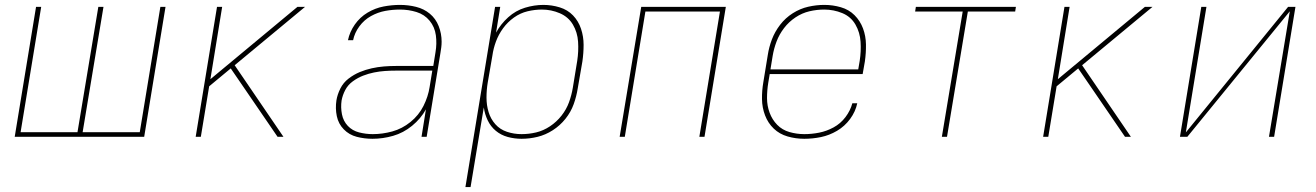

<svg xmlns="http://www.w3.org/2000/svg" viewBox="-20 -558 5368 783"><path d="M40 0H568L655 -530H634L550 -19H317L402 -530H381L296 -19H64L148 -530H127Z M778 0H799L833 -206L921 -279L982 -190L1112 0H1136L937 -292L1224 -530H1193L838 -235L886 -530H865Z M1499 8Q1541 8 1583 -4Q1625 -16 1660.5 -45Q1696 -74 1717 -112L1699 0H1720L1776 -341Q1778 -353 1779.5 -364.5Q1781 -376 1781 -388Q1781 -421 1769 -451.5Q1757 -482 1733 -502Q1709 -522 1677 -530Q1645 -538 1611 -538Q1578 -538 1544 -531.5Q1510 -525 1479 -506.5Q1448 -488 1427 -458Q1406 -428 1399 -394H1420Q1426 -424 1445.5 -450.5Q1465 -477 1493 -492.5Q1521 -508 1551 -513.5Q1581 -519 1611 -519Q1646 -519 1678.5 -509Q1711 -499 1732 -473.5Q1753 -448 1757.5 -414Q1762 -380 1756 -345L1747 -289H1595Q1570 -289 1545.5 -287Q1521 -285 1496 -279.5Q1471 -274 1447 -264Q1423 -254 1401.5 -237.5Q1380 -221 1368 -197Q1356 -173 1352 -149Q1347 -116 1353.5 -84.5Q1360 -53 1382 -30.5Q1404 -8 1435 0Q1466 8 1499 8ZM1500 -11Q1472 -11 1444.5 -18Q1417 -25 1398.5 -44.5Q1380 -64 1374.5 -92Q1369 -120 1373 -148Q1377 -170 1388 -191Q1399 -212 1419 -226.5Q1439 -241 1461 -249.5Q1483 -258 1505.5 -262.5Q1528 -267 1550 -268.5Q1572 -270 1595 -270H1743L1732 -203Q1726 -164 1707 -126Q1688 -88 1654 -60.5Q1620 -33 1580 -22Q1540 -11 1500 -11Z M1878 205H1899L1953 -120Q1957 -92 1969 -67Q1981 -42 2002 -24.5Q2023 -7 2050.5 0.5Q2078 8 2107 8Q2140 8 2172.5 0Q2205 -8 2234.5 -27Q2264 -46 2286 -73.5Q2308 -101 2319.5 -133Q2331 -165 2336 -197L2355 -307Q2360 -341 2360 -375Q2360 -409 2349.5 -440.5Q2339 -472 2317 -495Q2295 -518 2262.5 -528Q2230 -538 2196 -538Q2159 -538 2121 -526.5Q2083 -515 2052.5 -487.5Q2022 -460 2003 -425L2020 -530H1999ZM2107 -11Q2076 -11 2047.5 -20.5Q2019 -30 2000 -51.5Q1981 -73 1972.5 -101Q1964 -129 1964 -160Q1964 -191 1969 -221L1988 -331Q1992 -360 2002.5 -388.5Q2013 -417 2031.5 -442.5Q2050 -468 2076 -486.5Q2102 -505 2131.5 -512Q2161 -519 2190 -519Q2228 -519 2263 -504Q2298 -489 2316.5 -457.5Q2335 -426 2337.5 -387.5Q2340 -349 2334 -310L2316 -200Q2311 -170 2300.5 -141Q2290 -112 2270 -86.5Q2250 -61 2223 -43Q2196 -25 2166.5 -18Q2137 -11 2107 -11Z M2507 0H2528L2612 -511H2916L2832 0H2853L2940 -530H2595Z M3260 8Q3294 8 3328 1Q3362 -6 3393.5 -24.5Q3425 -43 3447 -73Q3469 -103 3476 -137H3456Q3448 -107 3428 -80.5Q3408 -54 3379.5 -38.5Q3351 -23 3320.5 -17Q3290 -11 3260 -11Q3229 -11 3199.5 -19.5Q3170 -28 3149.5 -49Q3129 -70 3118.5 -98.5Q3108 -127 3108 -158Q3108 -189 3113 -220L3119 -256H3498L3507 -307Q3512 -342 3511.5 -376.5Q3511 -411 3499.5 -442Q3488 -473 3465 -496Q3442 -519 3409 -528.5Q3376 -538 3342 -538H3341Q3309 -538 3276 -530.5Q3243 -523 3213 -504Q3183 -485 3161.5 -457Q3140 -429 3128 -397.5Q3116 -366 3111 -333L3093 -223Q3087 -188 3087.5 -153.5Q3088 -119 3100 -87.5Q3112 -56 3135.5 -33.5Q3159 -11 3192 -1.5Q3225 8 3260 8ZM3480 -275H3122L3131 -330Q3136 -360 3147 -389Q3158 -418 3177.5 -443.5Q3197 -469 3224 -487Q3251 -505 3281 -512Q3311 -519 3341 -519Q3380 -519 3415 -504.5Q3450 -490 3468.5 -458Q3487 -426 3489.5 -387.5Q3492 -349 3486 -310Z M3821 0H3842L3927 -511H4120L4123 -530H3715L3712 -511H3906Z M4234 0H4255L4289 -206L4377 -279L4438 -190L4568 0H4592L4393 -292L4680 -530H4649L4294 -235L4342 -530H4321Z M4792 0H4822L5240 -512L5155 0H5176L5263 -530H5233L4816 -18L4900 -530H4879Z"/></svg>

Font: Iosevka Sparkle Thin Oblique
Style: Regular
Weight: 100
Italic angle: -9°
Designer: Belleve Invis
Foundry: Belleve Invis
Version: Version 4.5.0; ttfautohint (v1.8.3)